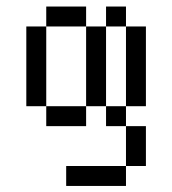

<svg xmlns="http://www.w3.org/2000/svg" viewBox="-20 -458 540 602"><path d="M250 -375H125V-437.5H250ZM62.5 -375H125V-125H62.5ZM125 -125H250V-62.5H125ZM187.5 62.5H375V125H187.5ZM250 -375H312.5V-125H250ZM312.5 -125H375V-62.5H312.5ZM312.5 -437.5H375V-375H312.5ZM375 -62.5H437.5V62.5H375ZM375 -375H437.5V-125H375Z"/></svg>

Font: 寒蝉点阵体 16px
Style: Regular
Weight: 400
Designer: Designed by Warren2060
Foundry: ChillType
Version: Version 1.000